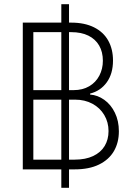

<svg xmlns="http://www.w3.org/2000/svg" viewBox="-20 -816 649 925"><path d="M275.4 0H89.8V-707H275.4V-795.9H312.5V-707H323.2Q387.7 -707 433.1 -684.3Q478.5 -661.6 501.5 -620.4Q524.4 -579.1 524.4 -524.4Q524.4 -460.9 494.4 -419.4Q464.4 -377.9 414.1 -365.2V-360.4Q450.2 -357.9 482.2 -335.2Q514.2 -312.5 533.4 -273.2Q552.7 -233.9 552.7 -183.6Q552.7 -128.9 528.6 -87.6Q504.4 -46.4 456.8 -23.2Q409.2 0 339.8 0H312.5V88.9H275.4ZM502.9 -184.6Q502.9 -227.1 482.4 -261.7Q461.9 -296.4 425.3 -316.2Q388.7 -335.9 341.8 -335.9H312.5V-46.9H339.8Q392.1 -46.9 428.7 -64.2Q465.3 -81.5 484.1 -112.5Q502.9 -143.6 502.9 -184.6ZM475.6 -523.4Q475.6 -565.4 457.8 -596.4Q439.9 -627.4 405.8 -644.3Q371.6 -661.1 323.2 -661.1H312.5V-381.8H335Q377.9 -381.8 409.7 -400.4Q441.4 -418.9 458.5 -451.4Q475.6 -483.9 475.6 -523.4ZM275.4 -46.9V-335.9H140.6V-46.9ZM275.4 -381.8V-661.1H140.6V-381.8Z"/></svg>

Font: Pretendard GOV ExtraLight
Style: Regular
Weight: 200
Designer: Base glyphs from Inter by Rasmus Andersson; Hangeul glyphs from Noto Sans CJK(Source Han Sans) by Jang Soo-young and Kan
Foundry: Kil Hyung-jin
Version: Version 1.309